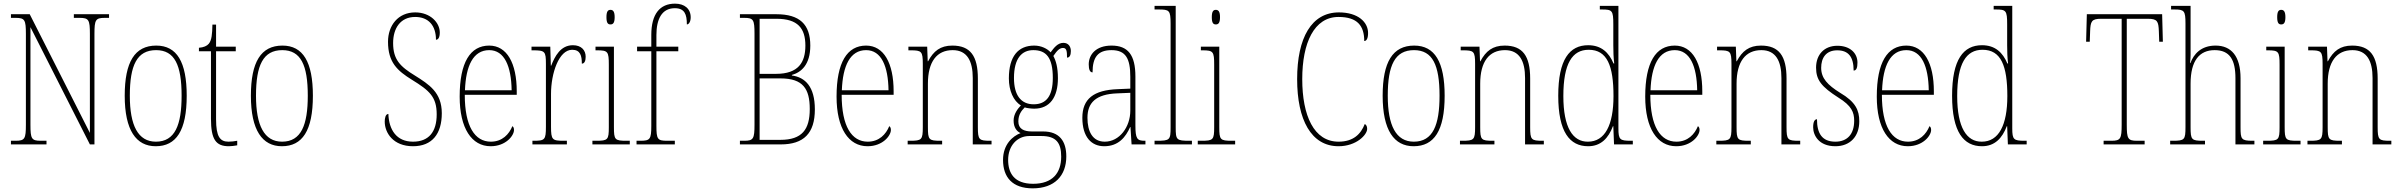

<svg xmlns="http://www.w3.org/2000/svg" viewBox="-20 -792 13160 1053"><path d="M40 0H235V-20H203C153 -20 147 -31 147 -108V-643L473 0H498V-606C498 -683 504 -694 554 -694H578V-714H385V-694H417C467 -694 473 -683 473 -606V-63L143 -714H40V-694H66C116 -694 122 -683 122 -606V-108C122 -31 116 -20 66 -20H40Z M834 10C946 10 1004 -75 1004 -267C1004 -452 950 -542 837 -542C719 -542 664 -452 664 -267C664 -77 727 10 834 10ZM835 -15C737 -15 692 -104 692 -267C692 -434 731 -517 836 -517C938 -517 976 -435 976 -267C976 -107 940 -15 835 -15Z M1235 10C1248 10 1264 8 1281 5V-20C1263 -17 1251 -15 1233 -15C1187 -15 1165 -42 1165 -138V-511H1273V-536H1165V-657H1145C1144 -605 1141 -571 1125 -552C1115 -540 1097 -532 1071 -530V-511H1137V-141C1137 -27 1164 10 1235 10Z M1526 10C1638 10 1696 -75 1696 -267C1696 -452 1642 -542 1529 -542C1411 -542 1356 -452 1356 -267C1356 -77 1419 10 1526 10ZM1527 -15C1429 -15 1384 -104 1384 -267C1384 -434 1423 -517 1528 -517C1630 -517 1668 -435 1668 -267C1668 -107 1632 -15 1527 -15Z M2245 10C2350 10 2403 -58 2403 -171C2403 -285 2333 -329 2255 -378C2175 -427 2136 -465 2136 -556C2136 -637 2176 -699 2257 -699C2330 -699 2371 -652 2371 -574C2383 -574 2392 -586 2392 -614C2392 -667 2341 -724 2257 -724C2163 -724 2108 -652 2108 -563C2108 -450 2159 -404 2240 -354C2336 -295 2375 -260 2375 -165C2375 -69 2332 -15 2245 -15C2154 -15 2113 -81 2110 -167C2094 -167 2090 -143 2090 -125C2090 -63 2137 10 2245 10Z M2671 10C2754 10 2799 -48 2799 -79C2799 -91 2795 -97 2790 -100C2772 -56 2735 -15 2672 -15C2584 -15 2529 -99 2529 -272H2814V-291C2814 -446 2760 -542 2663 -542C2559 -542 2501 -450 2501 -262C2501 -88 2567 10 2671 10ZM2786 -297H2530C2535 -431 2575 -517 2663 -517C2747 -517 2784 -428 2786 -297Z M2900 0H3089V-20H3071C3009 -20 3002 -25 3002 -97V-277C3002 -390 3045 -519 3118 -519C3163 -519 3171 -486 3171 -443C3186 -443 3192 -459 3192 -481C3192 -516 3169 -544 3122 -544C3054 -544 3023 -483 3003 -432H3001L2998 -536H2895V-516H2902C2969 -516 2974 -511 2974 -441V-97C2974 -25 2968 -20 2907 -20H2900Z M3328 -658C3342 -658 3351 -666 3351 -698C3351 -729 3342 -738 3328 -738C3314 -738 3306 -729 3306 -698C3306 -666 3314 -658 3328 -658ZM3229 0H3434V-20H3416C3352 -20 3347 -25 3347 -95V-536H3246V-516H3255C3314 -516 3319 -509 3319 -437V-95C3319 -25 3314 -20 3249 -20H3229Z M3471 0H3681V-20H3639C3586 -20 3580 -28 3580 -102V-511H3700V-536H3580V-600C3580 -686 3609 -747 3681 -747C3735 -747 3747 -713 3747 -658C3758 -658 3768 -673 3768 -697C3768 -744 3734 -772 3682 -772C3599 -772 3552 -715 3552 -601V-536H3474V-511H3552V-102C3552 -28 3545 -20 3492 -20H3471Z M4038 0H4262C4388 0 4449 -61 4449 -192C4449 -317 4396 -368 4323 -378V-381C4373 -395 4424 -436 4424 -542C4424 -659 4365 -714 4238 -714H4038V-694H4062C4112 -694 4118 -684 4118 -607V-109C4118 -31 4112 -20 4062 -20H4038ZM4236 -387H4146V-689H4239C4355 -689 4397 -637 4397 -542C4397 -450 4359 -387 4236 -387ZM4260 -25H4146V-362H4261C4384 -362 4421 -305 4421 -194C4421 -82 4379 -25 4260 -25Z M4738 10C4821 10 4866 -48 4866 -79C4866 -91 4862 -97 4857 -100C4839 -56 4802 -15 4739 -15C4651 -15 4596 -99 4596 -272H4881V-291C4881 -446 4827 -542 4730 -542C4626 -542 4568 -450 4568 -262C4568 -88 4634 10 4738 10ZM4853 -297H4597C4602 -431 4642 -517 4730 -517C4814 -517 4851 -428 4853 -297Z M4958 0H5147V-20H5138C5074 -20 5069 -25 5069 -95V-333C5069 -454 5118 -517 5205 -517C5285 -517 5315 -456 5315 -364V0H5418V-20H5411C5349 -20 5343 -25 5343 -95V-361C5343 -485 5302 -542 5203 -542C5137 -542 5100 -512 5070 -456H5068L5065 -536H4962V-516H4974C5034 -516 5041 -511 5041 -441V-95C5041 -25 5035 -20 4971 -20H4958Z M5644 241C5763 241 5828 172 5828 66C5828 -17 5791 -71 5701 -71H5640C5595 -71 5565 -85 5565 -126C5565 -163 5582 -185 5600 -203C5610 -199 5637 -196 5652 -196C5738 -196 5782 -259 5782 -363C5782 -423 5771 -459 5757 -485C5778 -516 5792 -529 5810 -529C5829 -529 5832 -513 5832 -476C5846 -476 5853 -489 5853 -512C5853 -536 5840 -557 5812 -557C5780 -557 5760 -529 5742 -505C5724 -525 5691 -542 5652 -542C5564 -542 5513 -483 5513 -362C5513 -295 5538 -238 5579 -214C5562 -196 5539 -167 5539 -131C5539 -92 5557 -71 5577 -62C5535 -46 5481 -1 5481 85C5481 180 5532 241 5644 241ZM5649 -220C5580 -220 5541 -269 5541 -364C5541 -472 5584 -517 5647 -517C5717 -517 5754 -477 5754 -365C5754 -265 5718 -220 5649 -220ZM5646 216C5541 216 5509 156 5509 85C5509 7 5559 -46 5625 -46H5692C5772 -46 5800 -9 5800 67C5800 156 5753 216 5646 216Z M6036 10C6115 10 6154 -41 6178 -95H6180L6186 0H6262V-20H6258C6216 -20 6207 -31 6207 -105V-372C6207 -491 6166 -542 6076 -542C5990 -542 5951 -492 5951 -439C5951 -410 5958 -395 5972 -395C5972 -479 6002 -517 6076 -517C6154 -517 6179 -471 6179 -371V-306L6110 -303C5978 -298 5916 -250 5916 -146C5916 -40 5966 10 6036 10ZM6039 -15C5972 -15 5944 -71 5944 -146C5944 -227 5988 -276 6109 -280L6179 -283V-185C6179 -96 6120 -15 6039 -15Z M6312 0H6517V-20H6505C6432 -20 6428 -24 6428 -94V-760H6312V-740H6333C6393 -740 6400 -736 6400 -662V-94C6400 -24 6396 -20 6323 -20H6312Z M6648 -658C6662 -658 6671 -666 6671 -698C6671 -729 6662 -738 6648 -738C6634 -738 6626 -729 6626 -698C6626 -666 6634 -658 6648 -658ZM6549 0H6754V-20H6736C6672 -20 6667 -25 6667 -95V-536H6566V-516H6575C6634 -516 6639 -509 6639 -437V-95C6639 -25 6634 -20 6569 -20H6549Z M7321 10C7419 10 7478 -53 7478 -85C7478 -98 7474 -107 7465 -112C7443 -56 7402 -15 7321 -15C7186 -15 7122 -158 7122 -358C7122 -557 7187 -699 7321 -699C7425 -699 7462 -650 7462 -567C7475 -567 7483 -582 7483 -611C7483 -670 7429 -724 7323 -724C7173 -724 7094 -585 7094 -358C7094 -135 7171 10 7321 10Z M7733 10C7845 10 7903 -75 7903 -267C7903 -452 7849 -542 7736 -542C7618 -542 7563 -452 7563 -267C7563 -77 7626 10 7733 10ZM7734 -15C7636 -15 7591 -104 7591 -267C7591 -434 7630 -517 7735 -517C7837 -517 7875 -435 7875 -267C7875 -107 7839 -15 7734 -15Z M7987 0H8176V-20H8167C8103 -20 8098 -25 8098 -95V-333C8098 -454 8147 -517 8234 -517C8314 -517 8344 -456 8344 -364V0H8447V-20H8440C8378 -20 8372 -25 8372 -95V-361C8372 -485 8331 -542 8232 -542C8166 -542 8129 -512 8099 -456H8097L8094 -536H7991V-516H8003C8063 -516 8070 -511 8070 -441V-95C8070 -25 8064 -20 8000 -20H7987Z M8690 10C8760 10 8801 -34 8826 -100H8828L8832 0H8935V-20H8924C8864 -20 8856 -26 8856 -88V-760H8754V-740H8765C8822 -740 8828 -735 8828 -658V-544C8828 -511 8829 -477 8833 -444H8829C8804 -504 8762 -544 8690 -544C8588 -544 8526 -466 8526 -267C8526 -68 8589 10 8690 10ZM8689 -15C8606 -14 8554 -92 8554 -265C8554 -444 8603 -519 8693 -519C8795 -519 8829 -430 8829 -265C8829 -106 8782 -15 8689 -15Z M9173 10C9256 10 9301 -48 9301 -79C9301 -91 9297 -97 9292 -100C9274 -56 9237 -15 9174 -15C9086 -15 9031 -99 9031 -272H9316V-291C9316 -446 9262 -542 9165 -542C9061 -542 9003 -450 9003 -262C9003 -88 9069 10 9173 10ZM9288 -297H9032C9037 -431 9077 -517 9165 -517C9249 -517 9286 -428 9288 -297Z M9393 0H9582V-20H9573C9509 -20 9504 -25 9504 -95V-333C9504 -454 9553 -517 9640 -517C9720 -517 9750 -456 9750 -364V0H9853V-20H9846C9784 -20 9778 -25 9778 -95V-361C9778 -485 9737 -542 9638 -542C9572 -542 9535 -512 9505 -456H9503L9500 -536H9397V-516H9409C9469 -516 9476 -511 9476 -441V-95C9476 -25 9470 -20 9406 -20H9393Z M10046 10C10126 10 10177 -43 10177 -127C10177 -187 10157 -233 10072 -283C10003 -326 9968 -363 9968 -420C9968 -474 9994 -516 10056 -516C10116 -516 10146 -482 10146 -405C10161 -405 10167 -420 10167 -449C10167 -500 10127 -541 10057 -541C9985 -541 9940 -493 9940 -421C9940 -353 9970 -316 10062 -257C10135 -212 10149 -176 10149 -130C10149 -57 10112 -15 10046 -15C9973 -15 9945 -60 9945 -138C9932 -138 9924 -124 9924 -94C9924 -50 9955 10 10046 10Z M10443 10C10526 10 10571 -48 10571 -79C10571 -91 10567 -97 10562 -100C10544 -56 10507 -15 10444 -15C10356 -15 10301 -99 10301 -272H10586V-291C10586 -446 10532 -542 10435 -542C10331 -542 10273 -450 10273 -262C10273 -88 10339 10 10443 10ZM10558 -297H10302C10307 -431 10347 -517 10435 -517C10519 -517 10556 -428 10558 -297Z M10850 10C10920 10 10961 -34 10986 -100H10988L10992 0H11095V-20H11084C11024 -20 11016 -26 11016 -88V-760H10914V-740H10925C10982 -740 10988 -735 10988 -658V-544C10988 -511 10989 -477 10993 -444H10989C10964 -504 10922 -544 10850 -544C10748 -544 10686 -466 10686 -267C10686 -68 10749 10 10850 10ZM10849 -15C10766 -14 10714 -92 10714 -265C10714 -444 10763 -519 10853 -519C10955 -519 10989 -430 10989 -265C10989 -106 10942 -15 10849 -15Z M11517 0H11742V-20H11700C11650 -20 11644 -31 11644 -108V-689H11760C11812 -689 11818 -675 11820 -620L11822 -563H11842L11838 -714H11425L11421 -563H11441L11443 -620C11445 -675 11451 -689 11503 -689H11616V-108C11616 -31 11610 -20 11560 -20H11517Z M11882 0H12073V-20H12063C11999 -20 11994 -25 11994 -95V-333C11994 -460 12043 -517 12126 -517C12209 -517 12240 -464 12240 -363V0H12344V-20H12334C12272 -20 12268 -28 12268 -94V-363C12268 -484 12217 -542 12131 -542C12051 -542 12011 -495 11993 -446H11991C11993 -462 11994 -478 11994 -491V-760H11887V-740H11906C11959 -740 11966 -733 11966 -663V-95C11966 -25 11961 -20 11896 -20H11882Z M12491 -658C12505 -658 12514 -666 12514 -698C12514 -729 12505 -738 12491 -738C12477 -738 12469 -729 12469 -698C12469 -666 12477 -658 12491 -658ZM12392 0H12597V-20H12579C12515 -20 12510 -25 12510 -95V-536H12409V-516H12418C12477 -516 12482 -509 12482 -437V-95C12482 -25 12477 -20 12412 -20H12392Z M12635 0H12824V-20H12815C12751 -20 12746 -25 12746 -95V-333C12746 -454 12795 -517 12882 -517C12962 -517 12992 -456 12992 -364V0H13095V-20H13088C13026 -20 13020 -25 13020 -95V-361C13020 -485 12979 -542 12880 -542C12814 -542 12777 -512 12747 -456H12745L12742 -536H12639V-516H12651C12711 -516 12718 -511 12718 -441V-95C12718 -25 12712 -20 12648 -20H12635Z"/></svg>

Font: Noto Serif Bengali Condensed Thin
Style: Regular
Weight: 100
Width: 3
Designer: Juan Bruce, Universal Thirst, Indian Type Foundry and the Monotype Design Team.
Foundry: Monotype Imaging Inc.
Version: Version 2.003